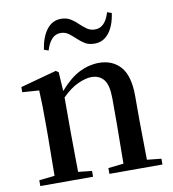

<svg xmlns="http://www.w3.org/2000/svg" viewBox="-86 -863 847 938"><g transform="rotate(-10 337.0 -393.5)"><path d="M170.9 -652.8Q180.2 -714.4 207.8 -750.7Q235.4 -787.1 278.8 -787.1Q305.2 -787.1 324.7 -775.6Q344.2 -764.2 358.9 -749Q377 -731.9 394.3 -719.5Q411.6 -707 435.1 -707Q485.4 -707 506.8 -779.8L528.8 -772Q520 -710 492.2 -674.6Q464.4 -639.2 420.9 -639.2Q393.1 -639.2 374.5 -650.1Q356 -661.1 340.8 -675.8Q323.2 -692.4 305.7 -705.8Q288.1 -719.2 265.1 -719.2Q238.8 -719.2 221.2 -699.7Q203.6 -680.2 192.9 -645ZM456.1 0H380.9V-28.8L457 -37.1L459 -231.9V-358.9Q459 -426.3 437.3 -453.6Q415.5 -481 376 -481Q348.1 -481 310.1 -464.1Q272 -447.3 230 -405.8V-231.9L231.9 -36.1L299.8 -28.8V0H38.1V-28.8L115.2 -37.1L117.2 -231.9V-300.8Q117.2 -351.1 116.5 -387.7Q115.7 -424.3 113.8 -460.9L30.8 -466.8V-492.2L210 -541L223.1 -532.2L229 -438Q279.3 -495.6 326.9 -519.3Q374.5 -543 423.8 -543Q491.7 -543 531.2 -497.8Q570.8 -452.6 570.8 -353V-231.9L573.2 -36.1L644 -28.8V0Z"/></g></svg>

Font: Source Han Serif TW SemiBold
Style: Regular
Weight: 600
Designer: Ryoko NISHIZUKA Ë•øÂ°öÊ∂ºÂ≠ê (kana & ideographs); Frank Grie√ühammer (Latin, Greek & Cyrillic); Wenlong ZHANG Âº†ÊñáÈæô 
Foundry: Adobe
Version: Version 2.003;hotconv 1.1.1;makeotfexe 2.6.0